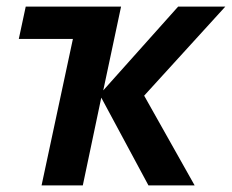

<svg xmlns="http://www.w3.org/2000/svg" viewBox="-20 -562 703 582"><path d="M106 0H231L287 -266L430 0H570L417 -272L663 -542H520L293 -288L347 -542H58L37 -444H201Z"/></svg>

Font: Noto Sans SemiBold
Style: Italic
Weight: 600
Italic angle: -12°
Designer: Monotype Design Team
Foundry: Monotype Imaging Inc.
Version: Version 2.013